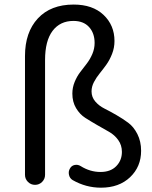

<svg xmlns="http://www.w3.org/2000/svg" viewBox="-20 -827 682 859"><path d="M431.6 12.7Q364.3 12.7 304.7 -21.5Q292 -29.3 288.6 -44.9Q285.2 -60.5 293 -73.2Q299.8 -85.9 314 -88.9Q328.1 -91.8 340.8 -84Q382.8 -57.6 429.7 -57.6Q474.6 -57.6 500 -83.5Q525.4 -109.4 525.4 -147.5Q525.4 -177.7 508.8 -200.7Q492.2 -223.6 467.8 -237.3Q443.4 -251 414.6 -267.6Q385.7 -284.2 361.3 -299.8Q336.9 -315.4 320.3 -343.3Q303.7 -371.1 303.7 -408.2Q303.7 -435.5 314 -460.4Q324.2 -485.4 338.9 -504.4Q353.5 -523.4 368.2 -542.5Q382.8 -561.5 393.1 -585.4Q403.3 -609.4 403.3 -634.8Q403.3 -678.7 378.4 -706.1Q353.5 -733.4 308.6 -733.4Q249 -733.4 215.3 -689Q181.6 -644.5 181.6 -558.6V-44.9Q181.6 -26.4 168.5 -13.2Q155.3 0 136.7 0Q118.2 0 105 -13.2Q91.8 -26.4 91.8 -44.9V-576.2Q91.8 -682.6 149.4 -744.6Q207 -806.6 309.6 -806.6Q394.5 -806.6 443.4 -760.3Q492.2 -713.9 492.2 -643.6Q492.2 -613.3 481.4 -585.9Q470.7 -558.6 456.1 -538.1Q441.4 -517.6 426.3 -499Q411.1 -480.5 400.4 -460Q389.6 -439.5 389.6 -418Q389.6 -392.6 406.2 -373Q422.9 -353.5 447.3 -341.3Q471.7 -329.1 500.5 -312.5Q529.3 -295.9 553.7 -277.8Q578.1 -259.8 594.7 -227.1Q611.3 -194.3 611.3 -152.3Q611.3 -81.1 562 -34.2Q512.7 12.7 431.6 12.7Z"/></svg>

Font: Gen Jyuu Gothic Regular
Style: Regular
Weight: 400
Designer: [Source Han Sans]
Ryoko NISHIZUKA  (kana & ideographs); Paul D. Hunt (Latin, Greek & Cyrillic); Wenlong ZHANG  (bopomofo
Version: Version 1.002.20150607